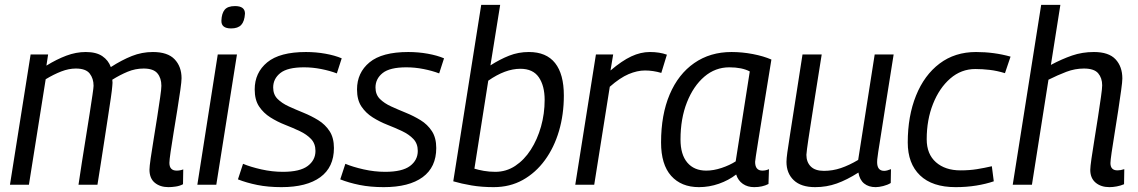

<svg xmlns="http://www.w3.org/2000/svg" viewBox="-20 -760 4682 790"><path d="M673 10Q639 10 617 -8Q595 -26 595 -62Q595 -74 600 -109Q605 -144 612.5 -189Q620 -234 627 -279.5Q634 -325 639 -359.5Q644 -394 644 -407Q644 -439 627.5 -458.5Q611 -478 571 -478Q537 -478 505.5 -465Q474 -452 442 -432Q443 -427 443 -419.5Q443 -412 442 -406Q441 -391 436 -356.5Q431 -322 424 -277Q417 -232 409.5 -182.5Q402 -133 394.5 -85.5Q387 -38 381 0H303Q309 -41 317 -92.5Q325 -144 333.5 -196Q342 -248 349 -293.5Q356 -339 360.5 -369.5Q365 -400 365 -407Q365 -437 349 -457.5Q333 -478 292 -478Q263 -478 232 -466Q201 -454 168 -434L99 0H21L106 -536H178L171 -490Q213 -516 253 -531Q293 -546 333 -546Q376 -546 401 -529Q426 -512 436 -484Q481 -513 522.5 -529.5Q564 -546 609 -546Q670 -546 698.5 -516Q727 -486 727 -438Q727 -425 722 -389.5Q717 -354 709.5 -307.5Q702 -261 694.5 -215.5Q687 -170 682 -135.5Q677 -101 677 -90Q677 -58 707 -58Q721 -58 734 -63L733 -2Q720 5 703.5 7.5Q687 10 673 10Z M947 -735Q988 -735 988 -704Q986 -672 972.5 -657.5Q959 -643 931 -643Q890 -643 891 -675Q892 -705 904.5 -720Q917 -735 947 -735ZM792 0 876 -536H955L870 0Z M959 -22 980 -86Q1011 -73 1055.5 -63Q1100 -53 1144 -53Q1214 -53 1246 -77Q1278 -101 1278 -139Q1278 -169 1260 -188Q1242 -207 1213.5 -220.5Q1185 -234 1153 -246.5Q1121 -259 1092.5 -277Q1064 -295 1046 -322Q1028 -349 1028 -392Q1028 -461 1079.5 -503.5Q1131 -546 1239 -546Q1280 -546 1319 -539Q1358 -532 1386 -520L1366 -458Q1337 -469 1301.5 -476Q1266 -483 1231 -483Q1163 -483 1133.5 -459.5Q1104 -436 1104 -400Q1104 -371 1122 -353Q1140 -335 1168.5 -322Q1197 -309 1229 -296Q1261 -283 1289.5 -265.5Q1318 -248 1336 -220.5Q1354 -193 1354 -151Q1354 -72 1298 -31Q1242 10 1138 10Q1083 10 1038.5 1Q994 -8 959 -22Z M1380 -22 1401 -86Q1432 -73 1476.5 -63Q1521 -53 1565 -53Q1635 -53 1667 -77Q1699 -101 1699 -139Q1699 -169 1681 -188Q1663 -207 1634.5 -220.5Q1606 -234 1574 -246.5Q1542 -259 1513.5 -277Q1485 -295 1467 -322Q1449 -349 1449 -392Q1449 -461 1500.5 -503.5Q1552 -546 1660 -546Q1701 -546 1740 -539Q1779 -532 1807 -520L1787 -458Q1758 -469 1722.5 -476Q1687 -483 1652 -483Q1584 -483 1554.5 -459.5Q1525 -436 1525 -400Q1525 -371 1543 -353Q1561 -335 1589.5 -322Q1618 -309 1650 -296Q1682 -283 1710.5 -265.5Q1739 -248 1757 -220.5Q1775 -193 1775 -151Q1775 -72 1719 -31Q1663 10 1559 10Q1504 10 1459.5 1Q1415 -8 1380 -22Z M2038 -740 1998 -491Q2037 -516 2075 -531Q2113 -546 2156 -546Q2228 -546 2264 -500.5Q2300 -455 2300 -367Q2300 -289 2280 -221Q2260 -153 2222 -101Q2184 -49 2131 -19.5Q2078 10 2011 10Q1962 10 1920.5 3Q1879 -4 1845 -14L1960 -740ZM2121 -477Q2059 -477 1989 -428L1932 -66Q1948 -61 1970.5 -57Q1993 -53 2018 -53Q2063 -53 2100 -77.5Q2137 -102 2164 -144Q2191 -186 2206 -239Q2221 -292 2221 -349Q2221 -407 2197 -442Q2173 -477 2121 -477Z M2503 -536 2492 -470Q2539 -510 2577.5 -528Q2616 -546 2654 -546Q2694 -546 2724 -535L2701 -460Q2667 -470 2634 -470Q2602 -470 2566.5 -455Q2531 -440 2489 -403L2425 0H2347L2432 -536Z M3083 10Q3056 10 3036.5 -3.5Q3017 -17 3009 -42Q2978 -18 2938 -4Q2898 10 2856 10Q2783 10 2741.5 -36.5Q2700 -83 2700 -174Q2700 -288 2735.5 -371.5Q2771 -455 2836.5 -500.5Q2902 -546 2990 -546Q3034 -546 3078 -537.5Q3122 -529 3154 -515Q3134 -392 3121 -311.5Q3108 -231 3100.5 -184.5Q3093 -138 3090 -117.5Q3087 -97 3087 -94Q3087 -58 3117 -58Q3131 -58 3144 -64L3142 -3Q3117 10 3083 10ZM3007 -96 3065 -466Q3033 -483 2981 -483Q2923 -483 2878 -444.5Q2833 -406 2806.5 -339Q2780 -272 2780 -186Q2780 -124 2808 -91Q2836 -58 2886 -58Q2916 -58 2949 -69Q2982 -80 3007 -96Z M3334 10Q3276 10 3246 -18.5Q3216 -47 3216 -94Q3216 -107 3219.5 -132.5Q3223 -158 3230.5 -205.5Q3238 -253 3250.5 -333.5Q3263 -414 3282 -536H3361Q3345 -435 3334 -366Q3323 -297 3316.5 -254Q3310 -211 3306 -186Q3302 -161 3300.5 -147Q3299 -133 3298 -123Q3298 -93 3316 -75Q3334 -57 3370 -57Q3406 -57 3440 -68.5Q3474 -80 3511 -102L3579 -536H3657Q3637 -412 3624.5 -331.5Q3612 -251 3604.5 -204Q3597 -157 3593.5 -134.5Q3590 -112 3589.5 -104Q3589 -96 3589 -93Q3589 -57 3618 -57Q3629 -57 3646 -64L3645 -7Q3632 1 3614 5.5Q3596 10 3583 10Q3554 10 3535.5 -5Q3517 -20 3512 -50Q3465 -20 3423 -5Q3381 10 3334 10Z M3912 10Q3816 10 3765.5 -38.5Q3715 -87 3715 -174Q3715 -282 3749 -366.5Q3783 -451 3846 -498.5Q3909 -546 3996 -546Q4070 -546 4138 -527L4115 -459Q4082 -469 4052 -472.5Q4022 -476 3993 -476Q3935 -476 3890 -437Q3845 -398 3819 -332.5Q3793 -267 3793 -187Q3793 -126 3831 -92.5Q3869 -59 3932 -59Q3969 -59 4000 -64Q4031 -69 4061 -76L4069 -14Q4037 -3 3997 3.5Q3957 10 3912 10Z M4549 -89Q4549 -59 4578 -59Q4591 -59 4606 -64L4605 -2Q4591 4 4575 7Q4559 10 4545 10Q4510 10 4488 -8.5Q4466 -27 4466 -61Q4466 -73 4471 -108Q4476 -143 4483.5 -188.5Q4491 -234 4498 -280Q4505 -326 4510 -361Q4515 -396 4515 -409Q4515 -439 4498.5 -458.5Q4482 -478 4440 -478Q4403 -478 4367.5 -464.5Q4332 -451 4294 -432L4226 0H4147L4264 -740H4343L4304 -493Q4349 -517 4391 -531.5Q4433 -546 4481 -546Q4542 -546 4570 -516Q4598 -486 4598 -437Q4598 -424 4593 -388Q4588 -352 4581 -305.5Q4574 -259 4566.5 -213.5Q4559 -168 4554 -133.5Q4549 -99 4549 -89Z"/></svg>

Font: Georama
Style: Italic
Weight: 400
Italic angle: -9°
Designer: Jean-Baptiste Levee
Foundry: Production Type
Version: Version 1.000